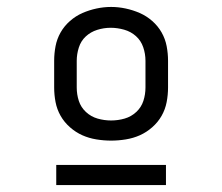

<svg xmlns="http://www.w3.org/2000/svg" viewBox="-20 -722 640 553"><path d="M300 -317Q279 -317 257.5 -320.5Q236 -324 217 -332.5Q198 -341 181.5 -355.5Q165 -370 154.5 -388.5Q144 -407 140 -428Q136 -449 136 -470V-547Q136 -568 140 -589Q144 -610 154.5 -628.5Q165 -647 181.5 -661.5Q198 -676 217.5 -684.5Q237 -693 258 -697.5Q279 -702 300 -702Q321 -702 342 -697.5Q363 -693 382.5 -684.5Q402 -676 418.5 -661.5Q435 -647 445.5 -628.5Q456 -610 460 -589Q464 -568 464 -547V-470Q464 -449 460 -428Q456 -407 445.5 -388.5Q435 -370 418.5 -355.5Q402 -341 383 -332.5Q364 -324 342.5 -320.5Q321 -317 300 -317ZM300 -375Q320 -375 339 -380.5Q358 -386 372.5 -399.5Q387 -413 393 -431.5Q399 -450 399 -470V-547Q399 -567 392.5 -586Q386 -605 371.5 -618Q357 -631 337.5 -636.5Q318 -642 299 -642Q279 -642 260 -636Q241 -630 227 -617Q213 -604 207 -585Q201 -566 201 -547V-470Q201 -450 207 -431.5Q213 -413 227.5 -399.5Q242 -386 261 -380.5Q280 -375 300 -375ZM142 -189V-247H458V-189Z"/></svg>

Font: Iosevka Slab Light Extended
Style: Regular
Weight: 300
Width: 7
Monospace: yes
Designer: Belleve Invis
Foundry: Belleve Invis
Version: Version 11.1.0; ttfautohint (v1.8.3)